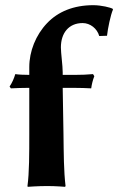

<svg xmlns="http://www.w3.org/2000/svg" viewBox="-20 -718 456 741"><path d="M222 -379H260C284 -379 319 -378 332 -377C334 -392 338 -409 344 -424L339 -432C320 -430 292 -429 269 -429H222V-439C222 -465 215 -513 215 -535C215 -590 245 -629 299 -629C328 -629 355 -608 363 -579L393 -580C396 -608 407 -661 416 -681L415 -684C407 -689 371 -698 340 -698C264 -698 204 -673 162 -629C118 -583 93 -520 93 -459V-429C73 -429 51 -430 39 -432C34 -415 27 -399 17 -384L22 -377C39 -378 70 -379 93 -379V-200C93 -125 93 -51 86 0L87 3C87 3 127 0 162 0C196 0 231 3 231 3L233 0C226 -58 226 -125 225 -200Z"/></svg>

Font: Libertinus Sans
Style: Bold
Weight: 700
Designer: Philipp H. Poll, Khaled Hosny
Foundry: Caleb Maclennan
Version: Version 7.050;RELEASE